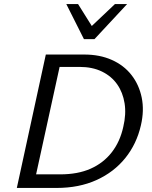

<svg xmlns="http://www.w3.org/2000/svg" viewBox="-20 -927 749 947"><path d="M63 0 206 -658H396Q472 -658 531.5 -631.5Q591 -605 628.5 -557Q666 -509 679 -445.5Q692 -382 675 -309Q654 -217 598 -147.5Q542 -78 456 -39Q370 0 259 0ZM158 -67H277Q364 -67 427 -95Q490 -123 531 -175.5Q572 -228 588 -301Q603 -364 594.5 -417.5Q586 -471 558 -511Q530 -551 483 -574Q436 -597 372 -597H274ZM394 -734 416 -783 547 -907H607L446 -734ZM394 -734 307 -907H365L442 -784L446 -734Z"/></svg>

Font: Ysabeau Infant Medium
Style: Italic
Weight: 500
Italic angle: -12°
Designer: Christian Thalmann (Catharsis Fonts)
Version: Version 2.001;gftools[0.9.30]; featfreeze: ss01,ss02,lnum